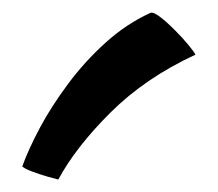

<svg xmlns="http://www.w3.org/2000/svg" viewBox="-20 -270 348 307"><path d="M73.2 17.1Q68.8 16.1 56.2 12.5Q43.5 8.8 31.2 4.2Q19 -0.5 15.6 -3.9Q25.4 -31.2 43.9 -65.9Q62.5 -100.6 89.1 -136.2Q115.7 -171.9 148.9 -201.9Q182.1 -231.9 220.7 -249.5Q225.6 -251 236.3 -242.7Q247.1 -234.4 259.5 -221.9Q272 -209.5 281.2 -198.2Q290.5 -187 292.5 -182.6Q212.4 -145.5 156.7 -90.1Q101.1 -34.7 73.2 17.1Z"/></svg>

Font: Harmattan
Style: Bold
Weight: 700
Designer: George W. Nuss III and SIL International
Foundry: SIL International
Version: Version 4.000